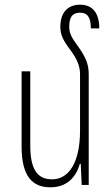

<svg xmlns="http://www.w3.org/2000/svg" viewBox="-20 -788 474 818"><path d="M358 -472C358 -516 344 -545 315 -587C282 -631 275 -648 275 -675C275 -714 288 -734 321 -734C355 -734 367 -711 367 -667H403C403 -732 375 -768 321 -768C273 -768 237 -739 237 -674C237 -638 251 -613 282 -572C308 -536 321 -507 321 -471V-231C321 -97 274 -24 202 -24C143 -24 109 -61 109 -167V-484H72V-164C72 -35 119 10 195 10C261 10 303 -29 320 -90H324L328 0H358Z"/></svg>

Font: Noto Sans Armenian Condensed ExtraLight
Style: Regular
Weight: 200
Width: 3
Designer: Monotype Design Team
Foundry: Monotype Imaging Inc.
Version: Version 2.008